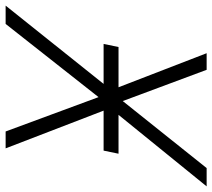

<svg xmlns="http://www.w3.org/2000/svg" viewBox="-111 -698 754 682"><g transform="rotate(90 266.0 -357.0)"><path d="M-55 0 223 -348H81L92 -401H235L114 -714H173L284 -416L522 -714H587L333 -401H471L460 -348H318L452 0H392L270 -330L10 0Z"/></g></svg>

Font: Noto Sans Light
Style: Italic
Weight: 300
Italic angle: -12°
Designer: Monotype Design Team
Foundry: Monotype Imaging Inc.
Version: Version 2.013; ttfautohint (v1.8.4.7-5d5b)